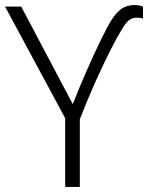

<svg xmlns="http://www.w3.org/2000/svg" viewBox="-20 -740 586 760"><path d="M268 -328Q294 -394 323 -460Q352 -526 378 -579.5Q404 -633 421 -660Q438 -688 459.5 -704Q481 -720 513 -720Q531 -720 546 -714V-667Q534 -670 521 -670Q505 -670 492 -661Q479 -652 464 -626Q445 -596 417.5 -542Q390 -488 358.5 -418Q327 -348 296 -268V0H238V-272L0 -714H64Z"/></svg>

Font: BC Sans Light
Style: Regular
Weight: 300
Designer: Monotype Design Team
Foundry: Monotype Imaging Inc.
Version: Version 2.000;GOOG;noto-source:20170915:90ef993387c0